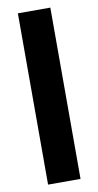

<svg xmlns="http://www.w3.org/2000/svg" viewBox="-87 -800 430 839"><g transform="rotate(-10 128.0 -380.0)"><path d="M200 0H56V-760H200Z"/></g></svg>

Font: Noto Sans Gurmukhi ExtraCondensed ExtraBold
Style: Regular
Weight: 800
Width: 2
Designer: Jelle Bosma - Monotype Design Team
Foundry: Monotype Imaging Inc.
Version: Version 2.004; ttfautohint (v1.8.4.7-5d5b)